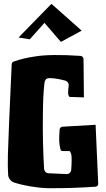

<svg xmlns="http://www.w3.org/2000/svg" viewBox="-20 -985 558 1010"><path d="M77.6 -787.6 250.5 -964.8 409.7 -823.7 300.3 -764.6 213.9 -864.7 136.7 -778.3ZM421.4 -472.7 347.7 -475.1H347.2Q346.7 -475.1 345.9 -475.6Q345.2 -476.1 344.2 -476.8Q343.3 -477.5 342.3 -479.2Q341.3 -481 340.6 -483.2Q339.8 -485.4 339.1 -489Q338.4 -492.7 338.4 -497.1Q338.4 -513.7 341.3 -534.2Q341.3 -534.7 341.6 -535.9Q341.8 -537.1 341.8 -537.6Q341.8 -544.9 336.7 -551.5Q331.5 -558.1 324.7 -560.5Q285.6 -571.3 252.9 -573.7H250.5Q238.3 -574.7 230.5 -572.8Q222.7 -570.8 219.2 -564.7Q215.8 -558.6 214.8 -554.4Q213.9 -550.3 212.9 -540Q206.5 -482.9 205.6 -385.7Q203.6 -234.4 211.9 -96.7Q212.4 -87.9 218.8 -81.1Q225.1 -74.2 233.9 -73.7L330.6 -69.3H331.5Q340.3 -69.3 346.9 -75.4Q353.5 -81.5 354.5 -89.8Q356.9 -120.6 356.9 -143.1Q357.4 -166.5 353.3 -178.2Q349.1 -189.9 344.7 -190.4H340.8H310.1Q300.3 -190.4 297.9 -199.7Q292.5 -221.7 291.5 -243.2Q291 -271.5 293.9 -305.2Q294.4 -310.5 298.6 -314.2Q302.7 -317.9 308.1 -318.4L482.9 -328.6L496.6 -19V-18.1Q496.6 -12.2 492.7 -7.8Q488.8 -3.4 482.9 -2.9Q354 5.9 242.2 4.9H237.8Q198.2 4.9 143.3 -4.2Q88.4 -13.2 51.3 -25.9Q40.5 -29.8 32.2 -41Q23.9 -52.2 22.9 -64Q20 -106.4 21.5 -169.9Q24.4 -277.8 41.5 -647Q42.5 -657.7 51.8 -661.1Q104 -679.7 164.1 -688Q247.1 -701.7 403.8 -690.9Q410.2 -690.4 414.8 -685.8Q419.4 -681.2 419.4 -674.3Z"/></svg>

Font: Some Time Later
Style: Regular
Weight: 400
Version: Version 003.300